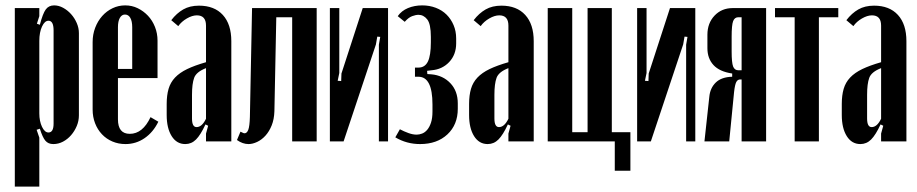

<svg xmlns="http://www.w3.org/2000/svg" viewBox="-20 -525 3407 713"><path d="M117 -437 128 -433Q139 -475 150 -490Q161 -505 181 -505Q198 -505 214.5 -496Q231 -487 244 -472.5Q257 -458 265 -439.5Q273 -421 273 -402V-97Q273 -76 265 -57Q257 -38 244 -23Q231 -8 214 1Q197 10 178 10Q159 10 148.5 -2.5Q138 -15 128 -47L116 -43L126 -14V168H35V-495H126V-465ZM126 -104Q126 -75 136 -54Q146 -33 160 -33Q179 -33 179 -66V-412Q179 -448 160 -448Q146 -448 136 -426.5Q126 -405 126 -373Z M324 -369Q324 -397 333.5 -422Q343 -447 359.5 -465.5Q376 -484 398 -494.5Q420 -505 445 -505Q470 -505 491.5 -494.5Q513 -484 529.5 -466.5Q546 -449 555.5 -425Q565 -401 565 -374V-235H418V-82Q418 -28 462 -28Q510 -28 539 -90L568 -73Q549 -34 517 -12Q485 10 446 10Q420 10 397.5 0.5Q375 -9 358.5 -26.5Q342 -44 333 -67.5Q324 -91 324 -118ZM471 -269V-424Q471 -446 464 -458.5Q457 -471 444 -471Q432 -471 425 -458.5Q418 -446 418 -424V-269Z M599 -139Q599 -171 606 -195Q613 -219 630 -237Q647 -255 675 -268.5Q703 -282 745 -294V-430Q745 -468 711 -468Q694 -468 674 -456.5Q654 -445 642 -428L616 -450Q636 -476 660.5 -490Q685 -504 719 -504Q776 -504 807.5 -469.5Q839 -435 839 -372V0H745V-29L753 -58L743 -63Q725 -24 708 -7Q691 10 668 10Q636 10 617.5 -19.5Q599 -49 599 -98ZM710 -53Q730 -53 745 -84V-272Q709 -258 701 -236Q693 -214 693 -173V-85Q693 -53 710 -53Z M873 -36Q878 -34 881.5 -32Q885 -30 888 -30Q897 -30 902 -43Q907 -56 908 -91L916 -495H1156V0H1065V-461H1006L999 -112Q998 -82 989 -59.5Q980 -37 966 -21.5Q952 -6 935 2Q918 10 903 10Q881 10 860 -5Z M1421 -495V0H1387V-359L1392 -388L1381 -389L1376 -360L1256 0H1205V-495H1240V-254L1234 -225L1247 -224L1248 -252L1327 -495Z M1540 10Q1490 10 1448 -15L1465 -45Q1480 -37 1496.5 -31Q1513 -25 1527 -25Q1537 -25 1547.5 -29Q1558 -33 1566.5 -43Q1575 -53 1580.5 -69.5Q1586 -86 1586 -111V-137Q1586 -240 1534 -240H1521V-274H1534Q1558 -274 1569 -296.5Q1580 -319 1580 -368V-388Q1580 -436 1566.5 -453Q1553 -470 1534 -470Q1524 -470 1510.5 -465Q1497 -460 1483 -444L1457 -465Q1471 -485 1495 -495Q1519 -505 1548 -505Q1575 -505 1598.5 -496Q1622 -487 1638.5 -470.5Q1655 -454 1664.5 -431.5Q1674 -409 1674 -382V-364Q1674 -322 1648 -294.5Q1622 -267 1582 -264L1566 -262L1567 -250L1582 -249Q1625 -245 1652.5 -216Q1680 -187 1680 -141V-121Q1680 -62 1641.5 -26Q1603 10 1540 10Z M1722 -139Q1722 -171 1729 -195Q1736 -219 1753 -237Q1770 -255 1798 -268.5Q1826 -282 1868 -294V-430Q1868 -468 1834 -468Q1817 -468 1797 -456.5Q1777 -445 1765 -428L1739 -450Q1759 -476 1783.5 -490Q1808 -504 1842 -504Q1899 -504 1930.5 -469.5Q1962 -435 1962 -372V0H1868V-29L1876 -58L1866 -63Q1848 -24 1831 -7Q1814 10 1791 10Q1759 10 1740.5 -19.5Q1722 -49 1722 -98ZM1833 -53Q1853 -53 1868 -84V-272Q1832 -258 1824 -236Q1816 -214 1816 -173V-85Q1816 -53 1833 -53Z M2014 -495H2105V-34H2162V-495H2252V-34H2321V109H2263V0H2014Z M2562 -495V0H2528V-359L2533 -388L2522 -389L2517 -360L2397 0H2346V-495H2381V-254L2375 -225L2388 -224L2389 -252L2468 -495Z M2825 0H2734V-230H2729Q2719 -230 2714 -220Q2709 -210 2706 -183L2688 0H2596L2614 -165Q2617 -198 2638 -218.5Q2659 -239 2699 -240V-252Q2652 -259 2629.5 -283.5Q2607 -308 2607 -346V-396Q2607 -439 2633.5 -467Q2660 -495 2701 -495H2825ZM2697 -334Q2697 -292 2702.5 -278Q2708 -264 2722 -264H2734V-461H2722Q2708 -461 2702.5 -446.5Q2697 -432 2697 -389Z M3093 -461H3021V0H2931V-461H2858V-495H3093Z M3106 -139Q3106 -171 3113 -195Q3120 -219 3137 -237Q3154 -255 3182 -268.5Q3210 -282 3252 -294V-430Q3252 -468 3218 -468Q3201 -468 3181 -456.5Q3161 -445 3149 -428L3123 -450Q3143 -476 3167.5 -490Q3192 -504 3226 -504Q3283 -504 3314.5 -469.5Q3346 -435 3346 -372V0H3252V-29L3260 -58L3250 -63Q3232 -24 3215 -7Q3198 10 3175 10Q3143 10 3124.5 -19.5Q3106 -49 3106 -98ZM3217 -53Q3237 -53 3252 -84V-272Q3216 -258 3208 -236Q3200 -214 3200 -173V-85Q3200 -53 3217 -53Z"/></svg>

Font: Moniqa ExtBd Cond Paragraph
Style: Regular
Weight: 800
Width: 3
Designer: Rajesh Rajput
Foundry: Rajesh Rajput
Version: Version 1.000